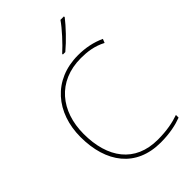

<svg xmlns="http://www.w3.org/2000/svg" viewBox="-278 -1122 1171 1171"><g transform="rotate(-45 307.0 -537.0)"><path d="M512 -1011V-1018H482C453 -975 388 -904 343 -864V-858H364C417 -902 477 -966 512 -1011ZM405 -765C460 -765 516 -758 573 -728L583 -753C528 -778 470 -790 405 -790C191 -790 63 -634 63 -426C63 -205 174 -56 386 -56C465 -56 526 -70 570 -87V-110C522 -93 463 -81 386 -81C189 -81 90 -219 90 -426C90 -621 204 -765 405 -765Z"/></g></svg>

Font: Noto Sans Malayalam UI Thin
Style: Regular
Weight: 100
Designer: Jelle Bosma - Monotype Design Team
Foundry: Monotype Imaging Inc.
Version: Version 2.104